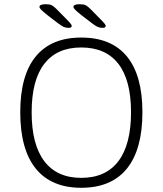

<svg xmlns="http://www.w3.org/2000/svg" viewBox="-20 -884 771 910"><path d="M365 6Q223 6 149.5 -85Q76 -176 76 -352Q76 -527 149.5 -616.5Q223 -706 365 -706Q508 -706 581.5 -616.5Q655 -527 655 -352Q655 -176 581.5 -85Q508 6 365 6ZM365 -41Q481 -41 541 -120Q601 -199 601 -352Q601 -504 541 -581.5Q481 -659 365 -659Q250 -659 190 -581.5Q130 -504 130 -352Q130 -199 190 -120Q250 -41 365 -41ZM305 -752Q292 -752 282 -756.5Q272 -761 256 -773L205 -812Q184 -829 175.5 -837.5Q167 -846 167 -851Q167 -864 196 -864Q215 -864 224.5 -859.5Q234 -855 248 -841L304 -784Q310 -778 315 -771.5Q320 -765 320 -761Q320 -752 305 -752ZM466 -752Q453 -752 443 -756.5Q433 -761 417 -773L366 -812Q345 -829 336.5 -837.5Q328 -846 328 -851Q328 -864 357 -864Q376 -864 385.5 -859.5Q395 -855 409 -841L465 -784Q471 -778 476 -771.5Q481 -765 481 -761Q481 -752 466 -752Z"/></svg>

Font: Asap ExtraLight
Style: Regular
Weight: 200
Designer: Pablo Cosgaya
Foundry: Omnibus-Type
Version: Version 3.001; ttfautohint (v1.8.4.7-5d5b)